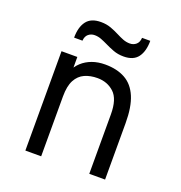

<svg xmlns="http://www.w3.org/2000/svg" viewBox="-128 -819 873 928"><g transform="rotate(20 308.0 -354.5)"><path d="M103.5 0V-511H184.8V-415.5L172 -433Q184 -460.8 205.9 -480.9Q227.8 -501 257.8 -512Q287.9 -523 324.5 -523Q385.6 -523 427.9 -499.4Q470.1 -475.9 491.8 -424.6Q513.5 -373.2 513.5 -290.2V0H432.2V-306Q432.2 -384.4 397.6 -416.4Q363 -448.5 312 -448.5Q275.1 -448.5 246.4 -435.6Q217.6 -422.6 201.2 -392.1Q184.8 -361.5 184.8 -308V0ZM393.2 -589.5Q364.4 -589.5 340.4 -598.5Q316.4 -607.5 295.8 -617.8Q278.5 -626.2 262.1 -632.5Q245.8 -638.8 228.2 -638.8Q209.8 -638.8 196.2 -627.5Q182.6 -616.2 181.2 -593.5H138.2Q138.2 -647.4 161.2 -678.1Q184.2 -708.8 235.2 -708.8Q263.8 -708.8 287.1 -700.2Q310.4 -691.6 330.5 -681.2Q347.9 -672.1 365.1 -665.4Q382.2 -658.8 400.2 -658.8Q419.2 -658.8 432.6 -670.4Q446 -682.1 447.2 -704.8H489.5Q489.5 -651 466.7 -620.2Q443.9 -589.5 393.2 -589.5Z"/></g></svg>

Font: Overpass Mono Light
Style: Regular
Weight: 300
Monospace: yes
Designer: Delve Withrington, Dave Bailey
Foundry: Delve Fonts LLC
Version: Version 4.000